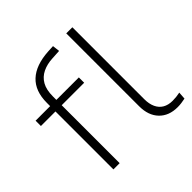

<svg xmlns="http://www.w3.org/2000/svg" viewBox="-181 -872 1045 1045"><g transform="rotate(-45 341.5 -349.5)"><path d="M126 0V-446H14V-487H137L126 -477V-512Q126 -603 177.5 -651Q229 -699 329 -705L368 -707L373 -665L319 -662Q276 -660 243 -644Q210 -628 192 -596.5Q174 -565 174 -513V-477L164 -487H347V-446H174V0ZM613 8Q546 8 507 -32.5Q468 -73 468 -144V-705H515V-151Q515 -115 527 -89Q539 -63 562 -49.5Q585 -36 618 -36Q632 -36 646.5 -37.5Q661 -39 675 -42L672 1Q657 4 642.5 6Q628 8 613 8Z"/></g></svg>

Font: Nunito Sans 10pt SemiExpanded ExtraLight
Style: Regular
Weight: 250
Width: 6
Designer: Vernon Adams
Foundry: Vernon Adams
Version: Version 3.101;gftools[0.9.27]